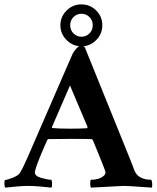

<svg xmlns="http://www.w3.org/2000/svg" viewBox="-33 -857 719 881"><path d="M304.2 -778.8Q289.1 -763.7 289.1 -741.2Q289.1 -718.8 304.2 -703.6Q319.3 -688.5 340.8 -688.5Q362.3 -688.5 377.4 -703.6Q392.6 -718.8 392.6 -741.2Q392.6 -763.7 377.4 -778.8Q362.3 -793.9 340.8 -793.9Q319.3 -793.9 304.2 -778.8ZM244.1 -741.2Q244.1 -780.3 272.5 -808.6Q300.8 -836.9 340.8 -836.9Q379.9 -836.9 408.2 -809.1Q436.5 -781.2 436.5 -741.2Q436.5 -701.2 408.2 -672.9Q379.9 -644.5 340.8 -644.5Q301.8 -644.5 272.9 -672.9Q244.1 -701.2 244.1 -741.2ZM91.8 -130.9 299.8 -609.4Q304.7 -620.1 316.4 -633.3Q328.1 -646.5 335.9 -646.5Q351.6 -646.5 356.4 -639.6L556.6 -144.5Q563.5 -128.9 571.8 -106.4Q580.1 -84 584 -74.2Q601.6 -32.2 661.1 -32.2Q665 -25.4 665.5 -12.2Q666 1 663.1 3.9Q654.3 3.9 606 0Q557.6 -3.9 532.2 -3.9Q525.4 -3.9 384.8 3.9Q380.9 0 380.9 -16.1Q380.9 -32.2 384.8 -32.2Q421.9 -32.2 442.4 -49.8Q451.2 -56.6 451.2 -66.4Q451.2 -70.3 436.5 -107.4Q421.9 -144.5 407.2 -179.7L392.6 -214.8Q388.7 -218.8 385.7 -218.8Q367.2 -219.7 292 -219.7Q224.6 -219.7 190.4 -218.8Q185.5 -218.8 183.6 -213.9Q159.2 -159.2 148.4 -131.8Q127 -78.1 127 -65.4Q127 -48.8 156.7 -40.5Q186.5 -32.2 202.1 -32.2Q206.1 -26.4 206.1 -13.2Q206.1 0 203.1 3.9Q134.8 -3.9 97.7 -3.9Q59.6 -3.9 -8.8 3.9Q-11.7 1 -12.7 -11.2Q-13.7 -23.4 -10.7 -31.2Q0 -31.2 25.4 -41.5Q50.8 -51.8 57.6 -62.5Q74.2 -89.8 91.8 -130.9ZM288.1 -464.8 205.1 -273.4Q205.1 -269.5 207 -269.5Q236.3 -266.6 288.1 -266.6Q335.9 -266.6 366.2 -268.6L369.1 -273.4Z"/></svg>

Font: Crimson
Style: Bold
Weight: 700
Version: Version 0.8 ; ttfautohint (v1.00) -l 8 -r 50 -G 200 -x 14 -D